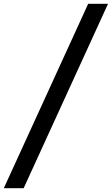

<svg xmlns="http://www.w3.org/2000/svg" viewBox="-43 -843 586 1006"><path d="M-23 143 419 -823H523L81 143Z"/></svg>

Font: Iosevka Curly Slab Semibold
Style: Italic
Weight: 600
Italic angle: -9°
Monospace: yes
Designer: Belleve Invis
Foundry: Belleve Invis
Version: Version 22.1.2; ttfautohint (v1.8.4)